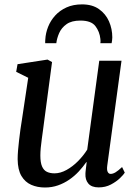

<svg xmlns="http://www.w3.org/2000/svg" viewBox="-20 -824 618 854"><path d="M180 10Q146 10 118.8 -2Q91.5 -14 75.2 -41.5Q59 -69 58.5 -116Q58.5 -133 60.2 -154.5Q62 -176 64.8 -200Q67.5 -224 70.8 -247.8Q74 -271.5 77.5 -291.5L105.5 -478L52 -504.5L58 -538.5L191.5 -559L211.5 -548L177 -288.5Q174.5 -268 171.5 -246.8Q168.5 -225.5 165.8 -205Q163 -184.5 161.2 -166Q159.5 -147.5 159.5 -132Q159.5 -101 167 -83.8Q174.5 -66.5 188.5 -59.8Q202.5 -53 222.5 -53Q248.5 -53 275.8 -68Q303 -83 327 -107.2Q351 -131.5 368 -158.5L421.5 -554H520.5L457 -87Q454.5 -68.5 459 -59.5Q463.5 -50.5 472 -50.5Q482 -50.5 493.8 -57.5Q505.5 -64.5 523 -81L535 -56Q530 -47.5 513.8 -31.8Q497.5 -16 473.2 -3.2Q449 9.5 419 9.5Q387.5 9.5 373 -7.5Q358.5 -24.5 360 -52Q360 -54 360.5 -59.8Q361 -65.5 362 -73Q363 -80.5 363.8 -88.2Q364.5 -96 365.5 -102.5L364 -103Q349 -81.5 330.2 -61.2Q311.5 -41 288.2 -25Q265 -9 238 0.5Q211 10 180 10ZM181 -632Q181 -636.5 181 -640.5Q181 -644.5 181.5 -648.5Q183 -677 194 -704.8Q205 -732.5 225.5 -755Q246 -777.5 275.8 -791Q305.5 -804.5 345 -804.5Q390.5 -804.5 420.2 -783.5Q450 -762.5 464.8 -729Q479.5 -695.5 479.5 -657.5Q479.5 -651.5 478.5 -644.2Q477.5 -637 476.5 -632H426.5Q427 -636.5 427.2 -640.8Q427.5 -645 426.5 -651Q423 -683.5 404.2 -708Q385.5 -732.5 337.5 -732.5Q298.5 -732.5 276 -716.5Q253.5 -700.5 243.2 -677Q233 -653.5 230.5 -632Z"/></svg>

Font: Merriweather 36pt
Style: Italic
Weight: 400
Italic angle: -7.8°
Version: Version 2.101